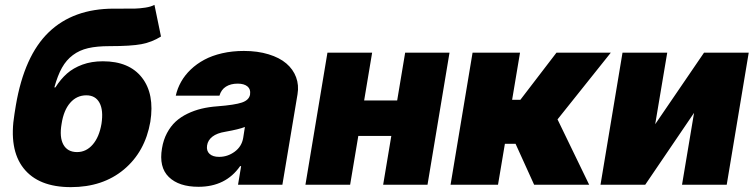

<svg xmlns="http://www.w3.org/2000/svg" viewBox="-20 -763 3117 793"><path d="M617.9 -742.9 644.9 -612.2Q607.6 -588.8 564.3 -580.6Q521 -572.4 431.8 -572.4Q380 -572.4 344.1 -564.1Q308.2 -555.8 281.1 -535.5Q253.9 -515.3 236 -483.3Q218 -451.3 204.5 -402H208.8Q230.5 -436.1 256.6 -459.2Q282.7 -482.2 320.3 -496.1Q358 -509.9 404.8 -509.9Q513.8 -509.9 566.4 -442.3Q619 -374.6 600.9 -259.9Q579.2 -136 491.8 -63Q404.5 9.9 272.7 9.9Q138.5 9.9 77.1 -68.4Q15.6 -146.7 39.8 -292.6L45.5 -328.1Q80.3 -532.7 181.5 -630Q282.7 -727.3 450.3 -727.3H477.3Q518.1 -726.9 537.3 -727.5Q556.5 -728 580.1 -731.5Q603.7 -735.1 617.9 -742.9ZM298.3 -134.9Q335.9 -134.9 362.7 -165.7Q389.6 -196.4 399.1 -251.4Q407.7 -307.5 391 -338.4Q374.3 -369.3 336.6 -369.3Q296.9 -369.3 269.9 -338.4Q242.9 -307.5 234.4 -251.4Q224.8 -196.4 241.8 -165.7Q258.9 -134.9 298.3 -134.9Z M799.7 8.5Q718.8 8.5 677.2 -32Q635.7 -72.4 649.1 -150.6Q654.8 -185.4 669.7 -213.4Q684.7 -241.5 705.4 -260.7Q726.2 -279.8 754.1 -293.3Q782 -306.8 812.3 -314.1Q842.7 -321.4 877.8 -323.9Q949.6 -329.5 979 -339.5Q1008.5 -349.4 1012.8 -372.2V-373.6Q1016 -394.5 1002 -406.1Q987.9 -417.6 961.6 -417.6Q932.9 -417.6 913.2 -405.2Q893.5 -392.8 886.4 -367.9H706Q712.7 -398.1 728 -425.2Q743.3 -452.4 767.8 -475.9Q792.3 -499.3 824 -516.3Q855.8 -533.4 897.5 -543Q939.3 -552.6 987.2 -552.6Q1044 -552.6 1089.3 -538.7Q1134.6 -524.9 1162.6 -500.9Q1190.7 -476.9 1202.9 -444.1Q1215.2 -411.2 1208.8 -373.6L1146.3 0H963.1L975.9 -76.7H971.6Q912.3 8.5 799.7 8.5ZM884.9 -115.1Q920.1 -115.1 949.2 -136.4Q978.3 -157.7 984.4 -193.2L991.5 -238.6Q967.7 -229 910.5 -218.8Q876.4 -213.4 857.4 -198.7Q838.4 -183.9 835.2 -161.9Q832 -139.9 845.5 -127.5Q859 -115.1 884.9 -115.1Z M1517 -545.5 1484 -348H1620.4L1653.4 -545.5H1836.6L1745.7 0H1562.5L1596.2 -201.7H1459.9L1426.1 0H1241.5L1332.4 -545.5Z M1840.9 0 1931.8 -545.5H2127.8L2095.2 -350.9H2129.3L2278.4 -545.5H2502.8L2282.7 -269.9L2413.4 0H2186.1L2109.4 -169H2065.3L2036.9 0Z M2686.1 -250 2887.8 -545.5H3072.4L2981.5 0H2796.9L2846.6 -296.9L2644.9 0H2460.2L2551.1 -545.5H2735.8Z"/></svg>

Font: Karasuma Gothic
Style: Italic
Weight: 900
Italic angle: -9.39999°
Designer: Rasmus Andersson / Ryoko Nishizuka
Foundry: Genbu
Version: Version 1.00